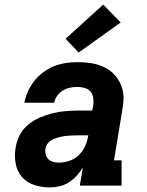

<svg xmlns="http://www.w3.org/2000/svg" viewBox="-20 -809 640 837"><path d="M197 8Q162 8 129.5 -2.5Q97 -13 76 -37Q55 -61 48.5 -95.5Q42 -130 48 -164Q52 -192 65.5 -219Q79 -246 102 -265Q125 -284 152.5 -296Q180 -308 208 -315Q236 -322 264 -324.5Q292 -327 319 -327H382L387 -353Q389 -369 386 -385Q383 -401 373 -411.5Q363 -422 347.5 -426Q332 -430 316 -430Q300 -430 284 -426.5Q268 -423 253.5 -414Q239 -405 229 -391Q219 -377 216 -361H86Q91 -387 102 -411Q113 -435 129.5 -456Q146 -477 168 -493.5Q190 -510 214.5 -520Q239 -530 265 -534Q291 -538 316 -538Q338 -538 359.5 -536Q381 -534 401 -528.5Q421 -523 439.5 -513.5Q458 -504 472.5 -490Q487 -476 497.5 -458.5Q508 -441 513.5 -420.5Q519 -400 518.5 -378.5Q518 -357 514 -335L477 -110H510V0H328L341 -79Q330 -60 314.5 -43Q299 -26 280 -14Q261 -2 239.5 3Q218 8 197 8ZM236 -100Q259 -100 281.5 -107.5Q304 -115 322 -131.5Q340 -148 350 -169.5Q360 -191 364 -214L365 -219H319Q309 -219 299 -218.5Q289 -218 279 -217.5Q269 -217 259.5 -215.5Q250 -214 239.5 -211.5Q229 -209 219.5 -205.5Q210 -202 201 -196Q192 -190 186 -181Q180 -172 178 -162Q176 -149 179 -136.5Q182 -124 190.5 -115.5Q199 -107 211 -103.5Q223 -100 236 -100ZM323 -580 266 -640 430 -789 506 -711Z"/></svg>

Font: Iosevka Curly Slab XBdExObl
Style: Regular
Weight: 800
Width: 7
Italic angle: -9°
Monospace: yes
Designer: Belleve Invis
Foundry: Belleve Invis
Version: Version 11.1.0; ttfautohint (v1.8.3)